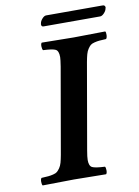

<svg xmlns="http://www.w3.org/2000/svg" viewBox="-86 -825 642 885"><g transform="rotate(-10 234.5 -382.5)"><path d="M271 -122.1Q265.6 -91.3 265.6 -77.1Q265.6 -49.3 279.8 -42.2Q293.9 -35.2 338.9 -33.2Q342.8 -28.3 342.8 -15.4Q342.8 -2.4 337.9 2Q238.3 0 188 0Q138.7 0 41 2Q37.1 -2.9 37.1 -15.9Q37.1 -28.8 42 -33.2Q63 -34.2 73.7 -35.2Q84.5 -36.1 97.4 -39.3Q110.4 -42.5 116.2 -47.6Q122.1 -52.7 129.2 -62.7Q136.2 -72.8 140.1 -86.9Q144 -101.1 147.9 -122.1L217.8 -522.9Q223.1 -556.2 223.1 -566.9Q223.1 -595.7 209.2 -602.8Q195.3 -609.9 150.9 -611.8Q147 -616.7 146.5 -629.4Q146 -642.1 150.9 -647Q250.5 -645 300.8 -645Q350.6 -645 448.2 -647Q452.1 -642.6 451.4 -629.4Q450.7 -616.2 445.8 -611.8Q424.8 -610.8 414.1 -609.9Q403.3 -608.9 390.6 -605.7Q377.9 -602.5 372.1 -597.4Q366.2 -592.3 359.4 -582.3Q352.5 -572.3 348.6 -558.1Q344.7 -543.9 340.8 -522.9ZM437 -719.2H171.9Q162.1 -719.2 162.1 -731Q162.1 -733.9 163.1 -735.8Q164.6 -745.6 174.1 -756.3Q183.6 -767.1 192.9 -767.1H457Q469.2 -767.1 469.2 -754.9Q469.2 -753.9 467.8 -751Q466.3 -740.7 456.3 -730Q446.3 -719.2 437 -719.2Z"/></g></svg>

Font: Linux Libertine G
Style: Semibold Italic
Weight: 600
Italic angle: -11.5°
Designer: Philipp H. Poll
Foundry: Philipp H. Poll
Version: Version 5.1.1